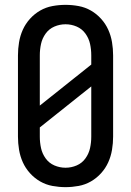

<svg xmlns="http://www.w3.org/2000/svg" viewBox="-20 -763 540 791"><path d="M250 8Q223 8 196 3Q169 -2 145.5 -15.5Q122 -29 103.5 -49.5Q85 -70 74 -94.5Q63 -119 58.5 -146Q54 -173 54 -200V-535Q54 -562 58.5 -589Q63 -616 74 -640.5Q85 -665 103.5 -685.5Q122 -706 145.5 -719.5Q169 -733 196 -738Q223 -743 250 -743Q277 -743 304 -738Q331 -733 354.5 -719.5Q378 -706 396.5 -685.5Q415 -665 426 -640.5Q437 -616 441.5 -589Q446 -562 446 -535V-200Q446 -173 441.5 -146Q437 -119 426 -94.5Q415 -70 396.5 -49.5Q378 -29 354.5 -15.5Q331 -2 304 3Q277 8 250 8ZM144 -328 356 -497V-535Q356 -559 351 -582Q346 -605 332 -624.5Q318 -644 296 -653.5Q274 -663 250 -663Q226 -663 204 -653.5Q182 -644 168 -624.5Q154 -605 149 -582Q144 -559 144 -535ZM250 -72Q274 -72 296 -81.5Q318 -91 332 -110.5Q346 -130 351 -153Q356 -176 356 -200V-407L144 -238V-200Q144 -176 149 -153Q154 -130 168 -110.5Q182 -91 204 -81.5Q226 -72 250 -72Z"/></svg>

Font: Iosevka Curly Medium
Style: Regular
Weight: 500
Monospace: yes
Designer: Belleve Invis
Foundry: Belleve Invis
Version: Version 22.1.2; ttfautohint (v1.8.4)